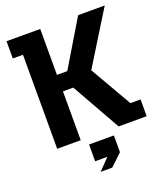

<svg xmlns="http://www.w3.org/2000/svg" viewBox="-161 -798 962 1119"><g transform="rotate(-20 320.0 -238.5)"><path d="M76 0V-583H13V-690H222V-405H286L457 -690H622L400 -331L403 -390L568 -104H631V0H457L286 -303H222V0ZM268 213 335 144H259V40H413V144L340 213Z"/></g></svg>

Font: Mozilla Headline ExtraLight
Style: Regular
Weight: 200
Designer: Studio DRAMA
Foundry: Studio DRAMA
Version: Version 1.000